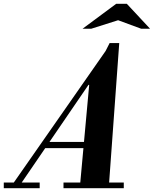

<svg xmlns="http://www.w3.org/2000/svg" viewBox="-86 -996 814 1016"><path d="M-20 -20 502 -768 385 -551 22 -20ZM-66 0V-30H124V0ZM250 0V-30H569V0ZM146 -212V-245H415V-212ZM337 -10 386 -547H382L494 -768H545L490 -10ZM351 -844 529 -976H585L708 -844H661L539 -889L397 -844Z"/></svg>

Font: Libre Bodoni
Style: Bold Italic
Weight: 700
Italic angle: -13°
Version: Version 2.005;gftools[0.9.23]